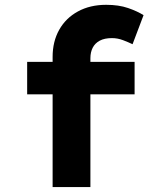

<svg xmlns="http://www.w3.org/2000/svg" viewBox="-20 -762 649 782"><path d="M194.3 0V-530.5Q194.3 -592.8 221.1 -640.6Q247.9 -688.4 297.4 -715.4Q346.8 -742.4 412.4 -742.4Q463.6 -742.4 501.6 -729.3Q539.6 -716.2 564.7 -700.2L519.9 -581.9Q503.5 -589.8 481.3 -598.3Q459.1 -606.8 435.9 -606.8Q405.7 -606.8 386.3 -596.4Q366.9 -586 357.5 -567.5Q348.2 -549 348.2 -525.3V0H271Q247.7 0 228.5 0Q209.3 0 194.3 0ZM90.6 -377.7V-510H528.2V-377.7Z"/></svg>

Font: Lexend Mega
Style: Regular
Weight: 400
Designer: Bonnie Shaver-Troup, Thomas Jockin
Foundry: Lexend
Version: Version 1.007